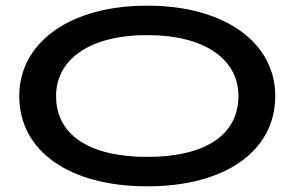

<svg xmlns="http://www.w3.org/2000/svg" viewBox="-20 -647 1040 678"><path d="M500 11C776 11 952 -114 952 -308C952 -495 776 -627 500 -627C224 -627 48 -495 48 -308C48 -114 224 11 500 11ZM500 -93C296 -93 178 -170 178 -308C178 -437 296 -523 500 -523C704 -523 822 -437 822 -308C822 -170 704 -93 500 -93Z"/></svg>

Font: Inconsolata UltraExpanded
Style: Bold
Weight: 700
Width: 9
Monospace: yes
Designer: Raph Levien, Cyreal, Brenton Simpson
Foundry: Raph Levien, Cyreal, Google
Version: Version 3.100